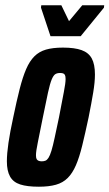

<svg xmlns="http://www.w3.org/2000/svg" viewBox="-20 -698 414 726"><path d="M127 8Q83 8 56.5 -0.5Q30 -9 18 -30.5Q6 -52 6 -88Q6 -117 12 -158Q18 -199 30 -254Q43 -317 54.5 -362Q66 -407 79 -437Q92 -467 110 -485Q128 -503 154 -510.5Q180 -518 218 -518Q262 -518 288.5 -508.5Q315 -499 327 -477Q339 -455 339 -416Q339 -388 332.5 -348.5Q326 -309 315 -254Q302 -193 291 -148Q280 -103 267 -73Q254 -43 236 -25Q218 -7 191.5 0.5Q165 8 127 8ZM138 -88Q146 -88 152 -90.5Q158 -93 163.5 -101.5Q169 -110 174.5 -128Q180 -146 186.5 -176.5Q193 -207 203 -254Q215 -317 221.5 -350.5Q228 -384 228 -399Q228 -410 225.5 -414.5Q223 -419 218.5 -420.5Q214 -422 207 -422Q196 -422 189 -417.5Q182 -413 175.5 -397.5Q169 -382 161.5 -348Q154 -314 142 -254Q130 -193 123 -159.5Q116 -126 116 -111Q116 -101 118.5 -96.5Q121 -92 126 -90Q131 -88 138 -88ZM171 -561 135 -669 136 -678H212L241 -618L291 -678H374L373 -669L285 -561Z"/></svg>

Font: Saira UltraCondensed ExtraBold
Style: Italic
Weight: 800
Width: 1
Italic angle: -12°
Designer: Hector Gatti with collaboration of the Omnibus-Type team
Foundry: Omnibus-Type
Version: Version 1.101